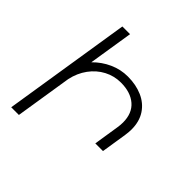

<svg xmlns="http://www.w3.org/2000/svg" viewBox="-195 -906 1061 1061"><g transform="rotate(45 335.5 -375.0)"><path d="M605 -383.3Q605 -362.8 601.1 -336.9L577.6 -187.5H517.6L541 -336.9Q544.4 -356.9 544.4 -377.4Q544.4 -449.2 500.2 -487.3Q456.1 -525.4 380.4 -525.4Q328.1 -525.4 282.5 -501.5Q236.8 -477.5 204.8 -433.8Q172.9 -390.1 160.6 -333L107.9 0H47.9L166.5 -750H226.6L185.1 -488.8Q225.1 -529.8 276.6 -553Q328.1 -576.2 383.8 -576.2Q447.3 -576.2 497.3 -554.4Q547.4 -532.7 576.2 -489.3Q605 -445.8 605 -383.3Z"/></g></svg>

Font: Mardoto Light
Style: Italic
Weight: 300
Italic angle: -12°
Designer: Christian Robertson, Vahan Hovhannisyan
Foundry: Google
Version: Version 1.000